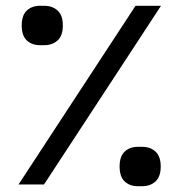

<svg xmlns="http://www.w3.org/2000/svg" viewBox="-20 -637 612 663"><path d="M448 -617H536L132 0H44ZM393 -62Q393 -97 410.5 -113.5Q428 -130 456 -130H471Q499 -130 517 -113.5Q535 -97 535 -62Q535 -27 517 -10.5Q499 6 471 6H456Q428 6 410.5 -10.5Q393 -27 393 -62ZM55 -549Q55 -584 72.5 -600.5Q90 -617 118 -617H133Q161 -617 179 -600.5Q197 -584 197 -549Q197 -514 179 -497.5Q161 -481 133 -481H118Q90 -481 72.5 -497.5Q55 -514 55 -549Z"/></svg>

Font: IBM Plex Sans Arabic Text
Style: Regular
Weight: 450
Designer: Mike Abbink, Paul van der Laan, Pieter van Rosmalen, Wael Morcos, Khajak Apelian
Foundry: Bold Monday
Version: Version 1.2